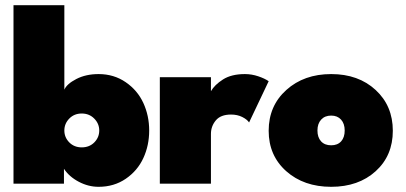

<svg xmlns="http://www.w3.org/2000/svg" viewBox="-20 -708 1566 740"><path d="M32 0V-688H228V-362.5Q237.5 -384.5 274.2 -403.5Q311 -422.5 360 -422.5Q419 -422.5 464.5 -391.2Q510 -360 532.5 -311Q555 -262 555 -205Q555 -147.5 532.5 -98.8Q510 -50 464.8 -19Q419.5 12 360 12Q320.5 12 283.5 -7.5Q246.5 -27 226.5 -57.5V0ZM295 -140Q324.5 -140 343.5 -159.2Q362.5 -178.5 362.5 -205Q362.5 -231.5 343.2 -251Q324 -270.5 295 -270.5Q266 -270.5 247 -251Q228 -231.5 228 -205Q228 -178.5 247 -159.2Q266 -140 295 -140Z M793 0H596V-410.5H793V-356.5Q807 -381 839.5 -401.8Q872 -422.5 924 -422.5Q950 -422.5 975.2 -414Q1000.5 -405.5 1015.5 -395L940 -236Q932.5 -247.5 913.8 -257Q895 -266.5 870.5 -266.5Q830.5 -266.5 811.8 -244Q793 -221.5 793 -192Z M1256.5 12Q1151 12 1083.2 -48.2Q1015.5 -108.5 1015.5 -204Q1015.5 -300 1083.5 -361.2Q1151.5 -422.5 1256.5 -422.5Q1361.5 -422.5 1427.8 -361.2Q1494 -300 1494 -204Q1494 -108 1427.8 -48Q1361.5 12 1256.5 12ZM1256.5 -148Q1281 -148 1294.8 -163.2Q1308.5 -178.5 1308.5 -205Q1308.5 -231.5 1294.5 -247Q1280.5 -262.5 1256.5 -262.5Q1232 -262.5 1217.8 -247Q1203.5 -231.5 1203.5 -205Q1203.5 -178.5 1217.5 -163.2Q1231.5 -148 1256.5 -148Z"/></svg>

Font: League Spartan Black
Style: Regular
Weight: 900
Foundry: The League of Moveable Type
Version: Version 2.002